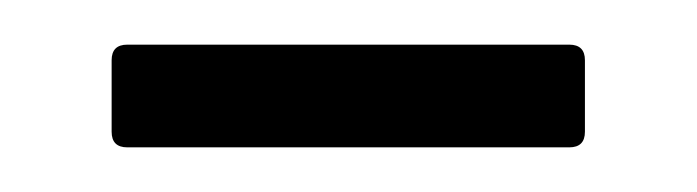

<svg xmlns="http://www.w3.org/2000/svg" viewBox="-20 -642 312 86"><path d="M37 -576Q30 -576 30 -583V-615Q30 -622 37 -622H235Q242 -622 242 -615V-583Q242 -576 235 -576Z"/></svg>

Font: Sofia Sans Light
Style: Regular
Weight: 300
Designer: Botio Nikoltchev, Ani Petrova
Foundry: lettersoup
Version: Version 4.100; ttfautohint (v1.8.3)